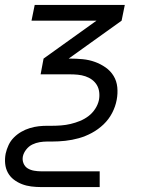

<svg xmlns="http://www.w3.org/2000/svg" viewBox="-24 -550 594 780"><path d="M381 210H144Q123 210 103 207.5Q83 205 65 198Q47 191 32 179.5Q17 168 8 151.5Q-1 135 -3 115Q-5 95 -1 74Q3 56 11 39Q19 22 32.5 8.5Q46 -5 62.5 -14.5Q79 -24 97 -29.5Q115 -35 132.5 -37Q150 -39 167 -39H187Q205 -39 224.5 -40.5Q244 -42 263 -46.5Q282 -51 300.5 -58.5Q319 -66 335 -78Q351 -90 362.5 -107.5Q374 -125 378 -144Q381 -160 379 -176Q377 -192 369.5 -204.5Q362 -217 350 -226Q338 -235 323 -240Q308 -245 292 -246.5Q276 -248 260 -248H141L153 -312L368 -466H104L117 -530H483L470 -466L255 -312H260Q286 -312 312 -309.5Q338 -307 361.5 -298.5Q385 -290 405 -276Q425 -262 437.5 -241.5Q450 -221 452.5 -195.5Q455 -170 450 -144Q445 -117 431.5 -91Q418 -65 396.5 -44.5Q375 -24 349 -10Q323 4 296 11.5Q269 19 241.5 22Q214 25 187 25H167Q153 25 137.5 27.5Q122 30 107.5 37Q93 44 82.5 57.5Q72 71 69 85Q66 100 71.5 113.5Q77 127 88.5 134Q100 141 114.5 143.5Q129 146 143 146H381Z"/></svg>

Font: Lode
Style: Italic
Weight: 400
Italic angle: -11°
Monospace: yes
Designer: Belleve Invis
Foundry: Belleve Invis
Version: Version 29.2.0; ttfautohint (v1.8.3)